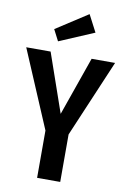

<svg xmlns="http://www.w3.org/2000/svg" viewBox="-105 -988 692 1047"><g transform="rotate(10 241.0 -464.5)"><path d="M305 -263V0H177V-262L-5 -691H130L243 -366L357 -691H487ZM353 -835 160 -753 128 -815 304 -929Z"/></g></svg>

Font: Fira Sans Compressed Medium
Style: Regular
Weight: 500
Width: 1
Designer: bBox Type GmbH & Carrois Corporate GbR & Edenspiekermann AG
Foundry: bBox Type GmbH & Carrois Corporate GbR & Edenspiekermann AG
Version: Version 4.301